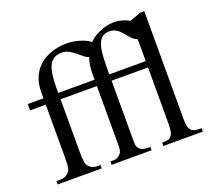

<svg xmlns="http://www.w3.org/2000/svg" viewBox="-118 -848 1104 1001"><g transform="rotate(-20 433.5 -347.5)"><path d="M626.5 0V-18.6Q648.4 -18.6 659.2 -21Q669.9 -23.4 677.7 -33.7Q680.7 -37.1 683.3 -42.5Q686 -47.9 687.7 -55.7Q689.5 -63.5 690.4 -74.5Q691.4 -85.4 691.4 -101.1V-412.1H489.3V-118.7Q489.3 -87.4 489.7 -66.4Q490.2 -45.4 498.5 -37.6Q506.3 -26.4 518.6 -22.5Q530.8 -18.6 546.4 -18.6H561V0H339.4V-18.6H354.5Q366.2 -18.6 373.8 -21.2Q381.3 -23.9 392.1 -33.7Q398.4 -39.1 401.6 -44.9Q404.8 -50.8 406.2 -60.1Q407.7 -69.3 407.7 -83V-412.1H206.1V-118.7Q206.1 -87.4 209 -67.4Q211.9 -47.4 220.2 -39.6Q236.3 -18.6 268.6 -18.6H284.2V0H39.6V-18.6H59.6Q71.3 -18.6 82 -21.2Q92.8 -23.9 104 -33.7Q109.9 -39.1 113.8 -44.9Q117.7 -50.8 119.9 -60.1Q122.1 -69.3 123 -83.3Q124 -97.2 124 -118.7V-412.1H36.6V-447.3H124V-477.5Q124 -524.4 137.2 -557.4Q150.4 -590.3 170.9 -612.3Q191.4 -634.3 216.1 -647Q240.7 -659.7 263.9 -665.8Q287.1 -671.9 305.4 -673.6Q323.7 -675.3 331.5 -675.3Q347.2 -675.3 365.7 -672.9Q384.3 -670.4 402.3 -665.3Q420.4 -660.2 436.3 -652.8Q452.1 -645.5 462.9 -636.2Q482.4 -655.8 504.4 -667.5Q526.4 -679.2 546.4 -685.3Q566.4 -691.4 582 -693.1Q597.7 -694.8 605 -694.8Q625.5 -694.8 647.7 -688.7Q669.9 -682.6 689 -671.9L752 -694.8H773.4V-101.1Q773.4 -86.4 774.2 -75.9Q774.9 -65.4 776.4 -57.9Q777.8 -50.3 780.3 -45.2Q782.7 -40 786.1 -35.6Q789.1 -31.2 793.5 -28.1Q797.9 -24.9 804.7 -22.7Q811.5 -20.5 821.3 -19.5Q831.1 -18.6 845.7 -18.6V0ZM691.4 -447.3V-543.5Q691.4 -559.1 690.4 -570.3Q679.2 -572.8 670.4 -580.1Q661.6 -587.4 653.1 -597.2Q644.5 -606.9 636 -617.7Q627.4 -628.4 617.4 -637.5Q607.4 -646.5 595 -652.3Q582.5 -658.2 566.4 -658.2Q543 -658.2 528.1 -647.9Q513.2 -637.7 504.4 -616Q495.6 -594.2 492.4 -560.5Q489.3 -526.9 489.3 -479.5V-447.3ZM407.7 -447.3V-477.5Q407.7 -504.4 411.1 -526.9Q414.6 -549.3 421.4 -567.9Q406.2 -572.8 392.8 -584.5Q379.4 -596.2 364.5 -608.2Q349.6 -620.1 332.5 -629.4Q315.4 -638.7 293 -638.7Q246.1 -638.7 226.1 -600.8Q206.1 -563 206.1 -479.5V-447.3Z"/></g></svg>

Font: Doulos SIL Phon
Style: Regular
Weight: 400
Designer: Walt Agee, Victor Gaultney, Peter Martin, Debbi Hosken, Becca Hirsbrunner
Foundry: SIL International
Version: Version 5.000